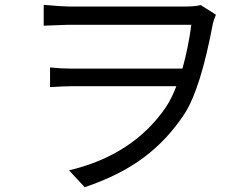

<svg xmlns="http://www.w3.org/2000/svg" viewBox="-20 -738 1040 800"><path d="M816.4 -716.8 879.9 -676.8Q870.1 -654.3 867.2 -640.6Q816.4 -370.1 750 -265.6Q678.7 -156.2 578.6 -81.5Q478.5 -6.8 333 42L267.6 -28.3Q536.1 -91.8 672.9 -293.9Q698.2 -334 714.8 -378.9H280.3Q251 -378.9 188.5 -375V-457Q234.4 -452.1 277.3 -452.1H740.2Q764.6 -540 777.3 -634.8H264.6Q255.9 -634.8 162.1 -630.9V-717.8Q240.2 -710.9 264.6 -710.9H754.9Q791 -710.9 816.4 -716.8Z"/></svg>

Font: GenEi Gothic M Regular
Style: Regular
Weight: 400
Designer: o_tamon (Modified); [Source Han Sans]
Ryoko NISHIZUKA  (kana & ideographs); Paul D. Hunt (Latin, Greek & Cyrillic); Wenl
Version: Version 1.1a;Original Version 1.004